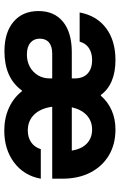

<svg xmlns="http://www.w3.org/2000/svg" viewBox="149 -699 560 898"><g transform="rotate(90 429.0 -250.0)"><path d="M590.8 10Q533.3 10 485.8 -11.2Q438.3 -32.5 406.7 -72.5H403.3Q344.2 9.2 220 9.2Q131.7 9.2 81.7 -33.3Q31.7 -75.8 31.7 -150Q31.7 -224.2 82.1 -265Q132.5 -305.8 224.2 -305.8H346.7V-320Q346.7 -358.3 324.2 -379.6Q301.7 -400.8 260.8 -400.8Q226.7 -400.8 204.2 -385.4Q181.7 -370 175 -342.5H38.3Q53.3 -422.5 111.7 -466.2Q170 -510 260.8 -510Q316.7 -510 357.9 -492.9Q399.2 -475.8 424.2 -441.7H427.5Q456.7 -475 496.7 -492.5Q536.7 -510 585.8 -510Q655 -510 706.7 -479.2Q758.3 -448.3 787.1 -392.5Q815.8 -336.7 815.8 -260.8V-214.2H479.2Q486.7 -160 515.8 -130Q545 -100 590 -100Q623.3 -100 646.2 -116.2Q669.2 -132.5 677.5 -160.8H815.8Q801.7 -82.5 740.4 -36.2Q679.2 10 590.8 10ZM235 -95.8Q267.5 -95.8 292.5 -109.6Q317.5 -123.3 332.1 -147.5Q346.7 -171.7 346.7 -201.7V-214.2H230.8Q196.7 -214.2 178.8 -199.2Q160.8 -184.2 160.8 -155.8Q160.8 -128.3 180 -112.1Q199.2 -95.8 235 -95.8ZM481.7 -305.8H684.2Q677.5 -350.8 651.7 -375.8Q625.8 -400.8 585.8 -400.8Q546.7 -400.8 519.6 -376.2Q492.5 -351.7 481.7 -305.8Z"/></g></svg>

Font: Funnel Sans Light
Style: Bold
Weight: 700
Version: Version 1.000